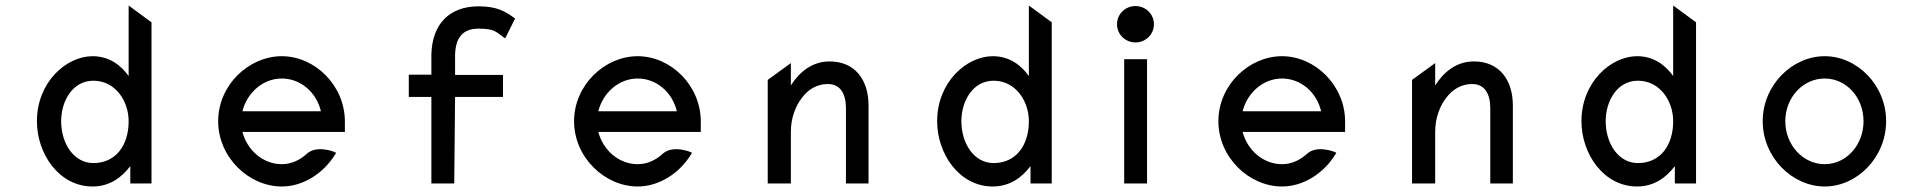

<svg xmlns="http://www.w3.org/2000/svg" viewBox="-20 -666 6996 697"><path d="M453 -63V0H530V-585L447 -646V-390C419 -429 377 -462 316 -462C221 -462 114 -368 114 -226C114 -108 194 11 316 11C378 11 422 -22 453 -63ZM447 -226C447 -138 400 -74 319 -74C248 -74 202 -145 202 -226C202 -300 244 -373 319 -373C399 -373 447 -299 447 -226Z M1232 -187V-225C1232 -356 1123 -462 1003 -462C883 -462 772 -357 772 -226C772 -95 883 11 1003 11C1080 11 1154 -36 1197 -106L1200 -111L1195 -114C1195 -114 1131 -141 1094 -108C1069 -85 1038 -70 1003 -70C936 -70 878 -119 860 -187ZM860 -262C877 -330 935 -381 1003 -381C1071 -381 1129 -331 1145 -262Z M1847 -601C1814 -624 1786 -643 1717 -643C1612 -643 1548 -579 1546 -467V-395H1464V-314H1546V0H1629L1632 -314H1806V-394H1632V-461C1632 -527 1658 -562 1717 -562C1775 -562 1780 -551 1809 -530L1814 -527L1850 -599Z M2524 -187V-225C2524 -356 2415 -462 2295 -462C2175 -462 2064 -357 2064 -226C2064 -95 2175 11 2295 11C2372 11 2446 -36 2489 -106L2492 -111L2487 -114C2487 -114 2423 -141 2386 -108C2361 -85 2330 -70 2295 -70C2228 -70 2170 -119 2152 -187ZM2152 -262C2169 -330 2227 -381 2295 -381C2363 -381 2421 -331 2437 -262Z M3133 -283C3133 -378 3082 -443 2992 -443C2927 -443 2882 -404 2851 -356V-437L2767 -376V0H2851V-187C2851 -240 2869 -283 2892 -312C2912 -339 2944 -361 2985 -361C3031 -361 3051 -325 3051 -273V0H3133Z M3721 -63V0H3798V-585L3715 -646V-390C3687 -429 3645 -462 3584 -462C3489 -462 3382 -368 3382 -226C3382 -108 3462 11 3584 11C3646 11 3690 -22 3721 -63ZM3715 -226C3715 -138 3668 -74 3587 -74C3516 -74 3470 -145 3470 -226C3470 -300 3512 -373 3587 -373C3667 -373 3715 -299 3715 -226Z M4102 -512C4139 -512 4169 -541 4169 -578C4169 -615 4139 -644 4102 -644C4065 -644 4035 -615 4035 -578C4035 -541 4065 -512 4102 -512ZM4144 -451H4061V0H4144Z M4863 -187V-225C4863 -356 4754 -462 4634 -462C4514 -462 4403 -357 4403 -226C4403 -95 4514 11 4634 11C4711 11 4785 -36 4828 -106L4831 -111L4826 -114C4826 -114 4762 -141 4725 -108C4700 -85 4669 -70 4634 -70C4567 -70 4509 -119 4491 -187ZM4491 -262C4508 -330 4566 -381 4634 -381C4702 -381 4760 -331 4776 -262Z M5472 -283C5472 -378 5421 -443 5331 -443C5266 -443 5221 -404 5190 -356V-437L5106 -376V0H5190V-187C5190 -240 5208 -283 5231 -312C5251 -339 5283 -361 5324 -361C5370 -361 5390 -325 5390 -273V0H5472Z M6060 -63V0H6137V-585L6054 -646V-390C6026 -429 5984 -462 5923 -462C5828 -462 5721 -368 5721 -226C5721 -108 5801 11 5923 11C5985 11 6029 -22 6060 -63ZM6054 -226C6054 -138 6007 -74 5926 -74C5855 -74 5809 -145 5809 -226C5809 -300 5851 -373 5926 -373C6006 -373 6054 -299 6054 -226Z M6604 -381C6683 -381 6745 -312 6745 -226C6745 -140 6683 -70 6604 -70C6525 -70 6461 -140 6461 -226C6461 -312 6525 -381 6604 -381ZM6604 11C6722 11 6827 -95 6827 -226C6827 -357 6722 -462 6604 -462C6486 -462 6379 -357 6379 -226C6379 -95 6486 11 6604 11Z"/></svg>

Font: Charger Monospace
Style: Regular
Weight: 400
Designer: Jasper
Foundry: Cannot Into Space Fonts
Version: Version 0.980